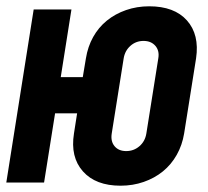

<svg xmlns="http://www.w3.org/2000/svg" viewBox="-40 -580 660 610"><path d="M67 -550H187L153 -335H223L233 -395Q239 -432 256 -462.5Q273 -493 299.5 -514.5Q326 -536 360.5 -548Q395 -560 434 -560Q514 -560 554 -515Q594 -470 583 -395L545 -156Q539 -119 521.5 -88Q504 -57 477.5 -35.5Q451 -14 416.5 -2Q382 10 343 10Q264 10 223.5 -35.5Q183 -81 195 -156L205 -220H135L100 0H-20ZM416 -450Q392 -450 374.5 -434.5Q357 -419 353 -395L315 -156Q311 -131 324 -115.5Q337 -100 361 -100Q385 -100 403 -115.5Q421 -131 425 -156L463 -395Q467 -419 453.5 -434.5Q440 -450 416 -450Z"/></svg>

Font: JetBrains Mono ExtraBold
Style: Italic
Weight: 800
Designer: Philipp Nurullin, Konstantin Bulenkov
Foundry: JetBrains
Version: Version 1.000; ttfautohint (v1.8.3)